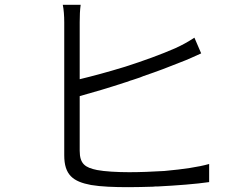

<svg xmlns="http://www.w3.org/2000/svg" viewBox="-20 -781 1040 795"><path d="M846 -27V-102C800 -89 736 -80 670 -74L660 -73C610 -70 559 -68 515 -68C465 -68 413 -71 382 -77C333 -87 310 -102 310 -157V-383C365 -398 432 -418 499 -440L509 -443C513 -445 516 -446 519 -447L529 -450C536 -452 543 -455 550 -457L559 -460C561 -461 563 -462 564 -462L574 -466C630 -485 683 -505 727 -523C757 -534 786 -548 813 -560L785 -625C759 -608 734 -594 705 -581C648 -556 574 -529 499 -505L489 -502C427 -483 364 -466 310 -453V-689C310 -717 311 -739 314 -761H240C244 -742 246 -715 246 -689V-138C246 -57 282 -29 357 -15C398 -8 453 -6 512 -6C544 -6 579 -7 614 -8L624 -9H635C713 -13 791 -19 846 -27Z"/></svg>

Font: Glow Sans SC Normal
Style: Regular
Weight: 400
Designer: Ryoko NISHIZUKA (kana, bopomofo & ideographs); Paul D. Hunt (Latin, Greek & Cyrillic); Sandoll Communications, Soo-young
Version: Version 0.93